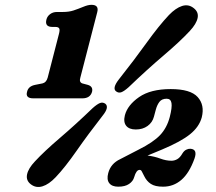

<svg xmlns="http://www.w3.org/2000/svg" viewBox="-20 -738 876 777"><path d="M192 -629Q160 -629 168 -659.5Q171.5 -672.5 183 -681Q194.5 -689.5 210.5 -689.5H233.5Q259.5 -689.5 278 -695.8Q296.5 -702 316 -710Q336 -718.5 350 -718.5Q381.5 -718.5 373.5 -688.5L305 -423.5Q299.5 -405.5 313 -400.5L335.5 -394.5Q357.5 -388 352.5 -366.5Q345 -340 313 -340H115Q82 -340 89.5 -366.5Q94.5 -389 122 -394.5L152 -400.5Q167.5 -404 173 -424L218.5 -600.5Q223 -617.5 219.5 -623.2Q216 -629 204 -629ZM500.5 -385Q482.5 -369 471.2 -364.8Q460 -360.5 449.5 -368.5Q433.5 -381 460.5 -416Q523 -495 573 -564.5Q623 -634 663.5 -677Q691 -705.5 716.8 -713.8Q742.5 -722 763.5 -705.5Q784.5 -689.5 779.8 -665.5Q775 -641.5 748 -612.5Q708.5 -570 641.5 -513Q574.5 -456 500.5 -385ZM355 -300.5Q373 -316.5 384.5 -321Q396 -325.5 406.5 -318Q423 -304 395 -269.5Q336.5 -194.5 289.8 -127.5Q243 -60.5 205.5 -21Q178 8 152 16Q126 24 105 8Q84.5 -7.5 89.5 -32Q94.5 -56.5 121.5 -85Q158.5 -125 222.5 -179.8Q286.5 -234.5 355 -300.5ZM418 -37.5Q428 -76 466.5 -94L541 -132.5Q600 -162 627.8 -191.2Q655.5 -220.5 667 -264.5Q677 -303.5 674 -321Q671 -338.5 654.5 -338.5Q635 -338.5 625.2 -325.8Q615.5 -313 610.5 -294L603 -266Q597 -242.5 577.2 -228.2Q557.5 -214 529.5 -214Q502.5 -214 490.5 -229.2Q478.5 -244.5 485.5 -272Q496.5 -313 543 -345.2Q589.5 -377.5 671 -377.5Q751 -377.5 780 -345.2Q809 -313 796.5 -263Q786 -224.5 749.2 -194.8Q712.5 -165 636 -133L577 -108.5Q605.5 -105 628.8 -96.2Q652 -87.5 674 -87.5Q686 -87.5 697.2 -93.8Q708.5 -100 718.5 -117.5Q725 -128 733.8 -132.2Q742.5 -136.5 750.5 -136Q780.5 -134 767 -96Q746 -37.5 714 -10Q682 17.5 640 17.5Q607.5 17.5 590.5 6.2Q573.5 -5 564 -24.5Q557 -37.5 554 -44Q551 -50.5 545 -50.5Q531.5 -50.5 523 -21Q518.5 -4.5 502.2 6.5Q486 17.5 458.5 17.5Q433 17.5 422 3Q411 -11.5 418 -37.5Z"/></svg>

Font: Fraunces 72pt S100
Style: Bold Italic
Weight: 700
Italic angle: -16°
Version: Version 1.000; ttfautohint (v1.8.3)